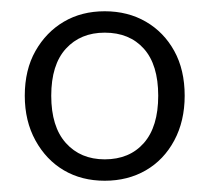

<svg xmlns="http://www.w3.org/2000/svg" viewBox="-20 -733 372 341"><path d="M166 -412Q125 -412 93.5 -430.5Q62 -449 43 -483.5Q24 -518 24 -563Q24 -609 43 -642.5Q62 -676 93.5 -694.5Q125 -713 166 -713Q207 -713 239 -694.5Q271 -676 289.5 -642.5Q308 -609 308 -563Q308 -518 289.5 -483.5Q271 -449 239 -430.5Q207 -412 166 -412ZM166 -450Q210 -450 235.5 -479Q261 -508 261 -563Q261 -618 235.5 -646.5Q210 -675 166 -675Q123 -675 97 -646.5Q71 -618 71 -563Q71 -508 97 -479Q123 -450 166 -450Z"/></svg>

Font: Nunito ExtraLight Light
Style: Regular
Weight: 300
Version: Version 3.602